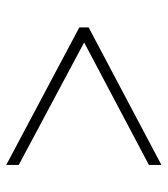

<svg xmlns="http://www.w3.org/2000/svg" viewBox="18 -658 524 599"><g transform="rotate(-90 279.5 -358.0)"><path d="M65 -116 494 -343V-372L65 -600V-561L447 -357L65 -155Z"/></g></svg>

Font: Noto Serif Ethiopic ExtraLight
Style: Regular
Weight: 200
Designer: Monotype Design Team
Foundry: Monotype Imaging Inc.
Version: Version 2.102